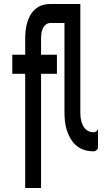

<svg xmlns="http://www.w3.org/2000/svg" viewBox="-20 -755 540 968"><path d="M107 193V-383H42V-479H107V-557Q107 -578 109 -598.5Q111 -619 116.5 -639Q122 -659 132 -677Q142 -695 158 -709Q174 -723 193.5 -729Q213 -735 234 -735H385V-189Q385 -178 386 -166.5Q387 -155 390 -144Q393 -133 398 -122.5Q403 -112 411 -104Q419 -96 430 -92Q441 -88 452 -88Q459 -88 465 -92.5Q471 -97 474 -104V-8Q471 -1 465 3.5Q459 8 452 8Q429 8 406.5 1.5Q384 -5 366 -20Q348 -35 336 -55.5Q324 -76 317 -98Q310 -120 307.5 -143Q305 -166 305 -189V-639H234Q221 -639 210.5 -630.5Q200 -622 195 -609.5Q190 -597 188.5 -584Q187 -571 187 -557V-479H267V-383H187V193Z"/></svg>

Font: Moesevka
Style: Bold
Weight: 700
Monospace: yes
Designer: Belleve Invis
Foundry: Belleve Invis
Version: Version 32.5.0; ttfautohint (v1.8.4)